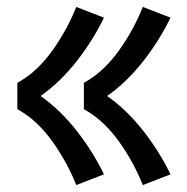

<svg xmlns="http://www.w3.org/2000/svg" viewBox="-20 -617 540 554"><path d="M392 -83Q379 -116 362 -147Q345 -178 324.5 -207Q304 -236 278.5 -260.5Q253 -285 222 -302V-378Q253 -395 278.5 -419.5Q304 -444 324.5 -473Q345 -502 362 -533Q379 -564 392 -597L472 -566Q456 -533 436.5 -502Q417 -471 394.5 -442Q372 -413 345.5 -387Q319 -361 289 -340Q319 -319 345.5 -293Q372 -267 394.5 -238Q417 -209 436.5 -178Q456 -147 472 -114ZM200 -83Q187 -116 170 -147Q153 -178 132.5 -207Q112 -236 86.5 -260.5Q61 -285 30 -302V-378Q61 -395 86.5 -419.5Q112 -444 132.5 -473Q153 -502 170 -533Q187 -564 200 -597L280 -566Q264 -533 244.5 -502Q225 -471 202.5 -442Q180 -413 153.5 -387Q127 -361 97 -340Q127 -319 153.5 -293Q180 -267 202.5 -238Q225 -209 244.5 -178Q264 -147 280 -114Z"/></svg>

Font: Iosevka Curly
Style: Bold
Weight: 700
Monospace: yes
Designer: Belleve Invis
Foundry: Belleve Invis
Version: Version 22.1.2; ttfautohint (v1.8.4)